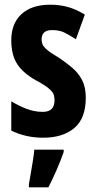

<svg xmlns="http://www.w3.org/2000/svg" viewBox="-20 -576 409 817"><path d="M345 -160Q345 -72 296 -31Q247 10 164 10Q126 10 93 2.5Q60 -5 28 -20V-145Q55 -128 90 -114Q125 -100 162 -100Q212 -100 212 -149Q212 -161 209 -172Q206 -183 190 -197.5Q174 -212 135 -233Q79 -264 53.5 -303Q28 -342 28 -405Q28 -476 71.5 -516Q115 -556 194 -556Q233 -556 268 -546.5Q303 -537 341 -514L303 -409Q278 -425 256 -436.5Q234 -448 201 -448Q157 -448 157 -408Q157 -396 161.5 -386Q166 -376 181.5 -363Q197 -350 231 -330Q261 -310 287.5 -287.5Q314 -265 329.5 -235Q345 -205 345 -160ZM251 71Q238 108 221 147Q204 186 186 221H103V208Q106 191 110.5 164.5Q115 138 119.5 110.5Q124 83 126 61H251Z"/></svg>

Font: Noto Sans Gujarati UI ExtraCondensed
Style: Bold
Weight: 700
Width: 2
Designer: Jelle Bosma - Monotype Design Team, Universal Thirst
Foundry: Monotype Imaging Inc.
Version: Version 2.106; ttfautohint (v1.8.4.7-5d5b)